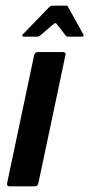

<svg xmlns="http://www.w3.org/2000/svg" viewBox="-20 -655 314 675"><path d="M115 -11Q113 0 102 0H14Q3 0 5 -11L100 -461Q103 -472 114 -472H202Q206 -472 209 -469Q212 -466 210 -461ZM62 -526Q59 -526 58.5 -529Q58 -532 60 -534L154 -631Q158 -635 163 -635H213Q218 -635 219 -631L273 -534Q275 -532 273.5 -529Q272 -526 268 -526H218Q213 -526 211 -530L179 -571Q175 -576 169 -571L121 -530Q116 -526 112 -526Z"/></svg>

Font: Glory SemiBold
Style: Italic
Weight: 600
Italic angle: -12°
Designer: Robert Leuschke
Foundry: Robert Leuschke
Version: Version 1.011